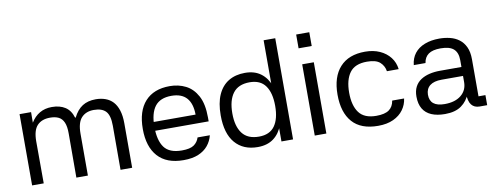

<svg xmlns="http://www.w3.org/2000/svg" viewBox="-61 -1024 3449 1340"><g transform="rotate(-10 1663.5 -353.5)"><path d="M77.7 -505H159.3L158.7 -430.3Q184 -471.7 221.2 -493.3Q258.3 -515 307.7 -515Q364 -515 401.8 -490.7Q439.7 -466.3 455.3 -413.7H459.7Q485.7 -466 524.2 -490.5Q562.7 -515 619 -515Q656 -515 687 -503.8Q718 -492.7 740 -469.2Q762 -445.7 774.3 -407.5Q786.7 -369.3 786.7 -315.3V0H704.3L704.7 -312.3Q704.7 -386 677.3 -415Q650 -444 592.7 -444Q537 -444 505 -409.7Q473 -375.3 473 -297V0H391.3L392 -312.3Q392.3 -362 379.8 -391Q367.3 -420 343 -432Q318.7 -444 282.3 -444Q223.7 -444 191.5 -410Q159.3 -376 159.3 -297.7L160 0H77.7Z M946.7 -288.7H1287Q1286.3 -367 1250.5 -407Q1214.7 -447 1143 -447Q1063 -447 1026 -398.7Q989 -350.3 989 -255Q989 -158.3 1025.3 -108.5Q1061.7 -58.7 1150 -58.7Q1209 -58.7 1235.8 -77.7Q1262.7 -96.7 1273 -129.3H1360Q1350 -88.7 1324 -57.2Q1298 -25.7 1255.3 -7.8Q1212.7 10 1150 10Q1030 10 968.3 -58.8Q906.7 -127.7 906.7 -253Q906.7 -380.3 968.2 -448Q1029.7 -515.7 1143 -515.7Q1205.3 -515.7 1256.2 -490Q1307 -464.3 1337.8 -407Q1368.7 -349.7 1368.7 -254.3V-226.3H945.7Z M1844.7 -717H1927V0H1844.7ZM1676 10Q1573.3 10 1516 -57Q1458.7 -124 1458.7 -252.3Q1458.7 -339.7 1484.8 -398.2Q1511 -456.7 1559.8 -486.2Q1608.7 -515.7 1676 -515.7Q1744 -515.7 1788.3 -482.5Q1832.7 -449.3 1853.8 -390.2Q1875 -331 1875 -252.3Q1875 -174 1853.8 -115Q1832.7 -56 1788.3 -23Q1744 10 1676 10ZM1697 -60.3Q1772.7 -60.3 1808.7 -110.3Q1844.7 -160.3 1844.7 -252.3Q1844.7 -344.7 1808.7 -395Q1772.7 -445.3 1697 -445.3Q1617 -445.3 1579 -395Q1541 -344.7 1541 -252.3Q1541 -160.3 1579 -110.3Q1617 -60.3 1697 -60.3Z M2163 -505V0H2080.7V-505ZM2075.3 -717H2168.3V-619.3H2075.3Z M2529.3 10Q2407.3 10 2347 -58.5Q2286.7 -127 2286.7 -253Q2286.7 -379 2348.7 -447.3Q2410.7 -515.7 2527.3 -515.7Q2586 -515.7 2631.2 -495.3Q2676.3 -475 2704.3 -439Q2732.3 -403 2738 -355H2654.7Q2648.7 -393.7 2620.5 -419.2Q2592.3 -444.7 2528.3 -444.7Q2443.3 -444.7 2406.2 -394.5Q2369 -344.3 2369 -253Q2369 -161.7 2406.2 -111.3Q2443.3 -61 2528.3 -61Q2589.3 -61 2619 -82.5Q2648.7 -104 2655.3 -146.7H2739.7Q2734.3 -103.3 2708.5 -67.7Q2682.7 -32 2637.5 -11Q2592.3 10 2529.3 10Z M3302.7 0H3249Q3212 0 3192 -25.2Q3172 -50.3 3171.3 -107.3L3181.7 -104Q3162.7 -52.3 3119.3 -21.2Q3076 10 3003.3 10Q2946.7 10 2907.2 -6.8Q2867.7 -23.7 2847.2 -58Q2826.7 -92.3 2826.7 -144.3Q2826.7 -185 2841.7 -213.7Q2856.7 -242.3 2883.5 -259.8Q2910.3 -277.3 2945.2 -285.5Q2980 -293.7 3019.3 -293.7H3172V-342Q3172 -395.3 3143.3 -421.2Q3114.7 -447 3050.7 -447Q2994 -447 2964.8 -426.2Q2935.7 -405.3 2929.7 -364.3H2846.7Q2851.7 -413 2878 -446.7Q2904.3 -480.3 2949.3 -498Q2994.3 -515.7 3053.7 -515.7Q3093 -515.7 3129 -506.8Q3165 -498 3193 -477Q3221 -456 3237.3 -421Q3253.7 -386 3253.7 -334V-71.3H3302.7ZM2908 -144Q2907.7 -101.3 2933.8 -80.2Q2960 -59 3012.7 -59Q3086.7 -59 3129.3 -93.8Q3172 -128.7 3172 -186.7V-230.3H3020.3Q2965.7 -230.3 2937.2 -208Q2908.7 -185.7 2908 -144Z"/></g></svg>

Font: Asta Sans Light
Style: Regular
Weight: 300
Designer: 42dot
Version: Version 1.000